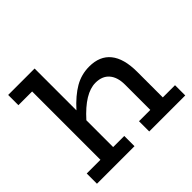

<svg xmlns="http://www.w3.org/2000/svg" viewBox="-166 -867 1049 1049"><g transform="rotate(-45 358.5 -343.0)"><path d="M610.8 -79.1H705.1V0H426.8V-79.1H514.2V-273.9Q514.2 -332 486.6 -364Q459 -396 407.2 -396Q325.7 -396 227.1 -286.1V-79.1H313V0H22.9V-79.1H128.9V-606.9H22.9V-686H227.1V-362.8Q281.7 -423.3 333.3 -453.1Q384.8 -482.9 445.8 -482.9Q526.9 -482.9 568.8 -431.2Q610.8 -379.4 610.8 -276.9Z"/></g></svg>

Font: BioRhyme
Style: Regular
Weight: 400
Designer: Aoife Mooney
Foundry: Aoife Mooney Type
Version: Version 1.500;PS 001.500;hotconv 1.0.88;makeotf.lib2.5.64775